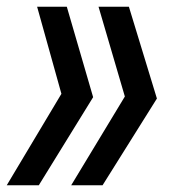

<svg xmlns="http://www.w3.org/2000/svg" viewBox="-31 -549 524 569"><path d="M351 -529 434 -257 273 0H180L339 -263L261 -529ZM167 -529 245 -261 84 0H-11L151 -271L79 -529Z"/></svg>

Font: Hubot Sans Medium
Style: Italic
Weight: 500
Italic angle: -10°
Designer: Deni Anggara
Foundry: GitHub
Version: Version 1.001; ttfautohint (v1.8.4.7-5d5b);gftools[0.9.31]